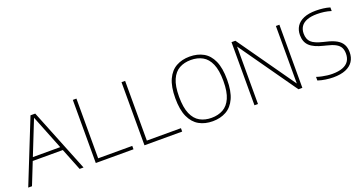

<svg xmlns="http://www.w3.org/2000/svg" viewBox="-35 -1148 3220 1701"><g transform="rotate(-20 1575.0 -297.5)"><path d="M19.5 0 257.5 -595H302L541 0H504L274.5 -576.5H284.5L55 0ZM126 -208 135.5 -240H424.5L433.5 -208Z M656.5 0V-595H690.5V-32H1012V0Z M1115.5 0V-595H1149.5V-32H1471V0Z M1758.5 7Q1685.5 7 1630.8 -23.8Q1576 -54.5 1545.2 -121.5Q1514.5 -188.5 1514.5 -297Q1514.5 -406.5 1545.5 -473.8Q1576.5 -541 1631.5 -571.5Q1686.5 -602 1758.5 -602Q1832 -602 1887 -571.5Q1942 -541 1972.2 -473.8Q2002.5 -406.5 2002.5 -297Q2002.5 -188.5 1972 -121.5Q1941.5 -54.5 1886.5 -23.8Q1831.5 7 1758.5 7ZM1758.5 -25Q1821 -25 1868 -51Q1915 -77 1941.2 -136.2Q1967.5 -195.5 1967.5 -296Q1967.5 -398 1941.2 -458Q1915 -518 1868 -544Q1821 -570 1758.5 -570Q1696.5 -570 1649.8 -544.2Q1603 -518.5 1576.8 -459Q1550.5 -399.5 1550.5 -299Q1550.5 -197 1576.8 -137Q1603 -77 1649.8 -51Q1696.5 -25 1758.5 -25Z M2152.5 0V-595H2189L2583.5 -35H2571V-595H2604V0H2567L2172.5 -560H2185.5V0Z M2896 7Q2862.5 7 2824.2 1.5Q2786 -4 2751 -15.5V-49.5Q2777 -41 2802.2 -35.8Q2827.5 -30.5 2851.5 -27.8Q2875.5 -25 2897.5 -25Q2956 -25 2994.5 -39.8Q3033 -54.5 3052 -83Q3071 -111.5 3071 -153Q3071 -187.5 3058.2 -211Q3045.5 -234.5 3015.2 -251Q2985 -267.5 2933 -279.5L2909 -285.5Q2821.5 -306.5 2782.5 -343.5Q2743.5 -380.5 2743.5 -445.5Q2743.5 -493 2766.2 -528.2Q2789 -563.5 2835 -582.8Q2881 -602 2949.5 -602Q2983 -602 3017.8 -597.8Q3052.5 -593.5 3081 -584.5V-550.5Q3048 -561 3015 -565.5Q2982 -570 2949 -570Q2891.5 -570 2853.8 -555.5Q2816 -541 2797.5 -513.5Q2779 -486 2779 -447Q2779 -394 2808.8 -365.5Q2838.5 -337 2916.5 -318.5L2940.5 -312.5Q3000 -299 3036.5 -278Q3073 -257 3089.5 -226.5Q3106 -196 3106 -154Q3106 -103.5 3082.2 -67.5Q3058.5 -31.5 3011.8 -12.2Q2965 7 2896 7Z"/></g></svg>

Font: Encode Sans SC Condensed Thin Thin
Style: Regular
Weight: 250
Version: Version 3.002